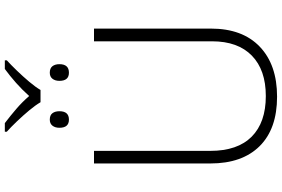

<svg xmlns="http://www.w3.org/2000/svg" viewBox="-198 -908 1116 759"><g transform="rotate(-90 359.5 -528.0)"><path d="M626.5 -713.9V-252Q626.5 -127 554.9 -58.6Q483.4 9.8 357.4 9.8Q230 9.8 161.6 -59.3Q93.3 -128.4 93.3 -253.9V-713.9H143.1V-253.9Q143.1 -146.5 199.2 -90.6Q255.4 -34.7 359.9 -34.7Q462.9 -34.7 519.5 -89.8Q576.2 -145 576.2 -247.1V-713.9ZM335.4 -925.3Q323.7 -945.3 303 -970.2Q282.2 -995.1 259.5 -1018.8Q236.8 -1042.5 218.8 -1058.6V-1066.4H252.9Q281.7 -1044.4 308.8 -1021.2Q335.9 -998 359.9 -970.2Q384.8 -998 412.1 -1022.2Q439.5 -1046.4 466.8 -1066.4H501V-1058.6Q483.4 -1042.5 460.4 -1018.8Q437.5 -995.1 416.5 -970.2Q395.5 -945.3 383.8 -925.3ZM266.6 -813Q234.4 -813 234.4 -850.6Q234.4 -867.7 242.7 -878.2Q251 -888.7 266.6 -888.7Q284.2 -888.7 292 -878.2Q299.8 -867.7 299.8 -850.6Q299.8 -813 266.6 -813ZM452.1 -813Q419.9 -813 419.9 -850.6Q419.9 -867.7 428.2 -878.2Q436.5 -888.7 452.1 -888.7Q469.7 -888.7 477.8 -878.2Q485.8 -867.7 485.8 -850.6Q485.8 -813 452.1 -813Z"/></g></svg>

Font: Open Sans Light
Style: Regular
Weight: 300
Designer: Monotype Design Team
Foundry: Monotype Imaging Inc.
Version: Version 3.000; ttfautohint (v1.8.4)